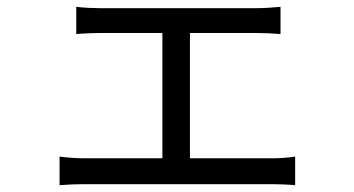

<svg xmlns="http://www.w3.org/2000/svg" viewBox="-20 -537 1040 564"><path d="M538 -72V-440H733C756 -440 782 -439 804 -437V-517C783 -515 758 -513 733 -513H273C257 -513 225 -514 204 -517V-437C225 -439 257 -440 273 -440H457V-72H227C205 -72 178 -74 155 -77V7C179 5 205 4 227 4H780C796 4 827 5 847 7V-77C827 -74 804 -72 780 -72Z"/></svg>

Font: Noto Sans CJK JP Regular
Style: Regular
Weight: 400
Designer: Ryoko NISHIZUKA (kana & ideographs); Paul D. Hunt (Latin, Greek & Cyrillic); Wenlong ZHANG (bopomofo); Sandoll Communica
Foundry: Adobe Systems Incorporated
Version: Version 1.001;PS 1.001;hotconv 1.0.78;makeotf.lib2.5.61930